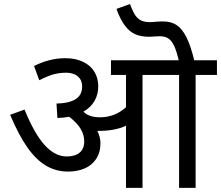

<svg xmlns="http://www.w3.org/2000/svg" viewBox="-20 -916 1078 936"><path d="M146 -594.2Q221.2 -632.3 298.3 -632.3Q349.1 -632.3 385.7 -614.3Q422.4 -596.2 440.7 -565.2Q459 -534.2 459 -495.1Q459 -455.6 440.9 -424.1Q422.9 -392.6 386.7 -371.6Q413.1 -344.2 467.3 -344.2Q502.4 -344.2 533.4 -355.7Q564.5 -367.2 594.2 -393.1V-550.8H521V-622.1H1037.6V-550.8H933.6V0H853V-550.8H674.8V0H594.2V-303.2Q541.5 -277.8 459 -277.8H454.6Q469.7 -247.1 469.7 -218.3Q469.7 -172.4 448.5 -140.9Q427.2 -109.4 391.8 -94.5Q356.4 -79.6 312 -79.6Q253.4 -79.6 205.1 -107.9Q156.7 -136.2 114 -196.5Q71.3 -256.8 29.3 -356.4L99.6 -381.8Q147 -265.1 197.3 -209.2Q247.6 -153.3 305.2 -153.3Q345.7 -153.3 368.2 -171.9Q390.6 -190.4 390.6 -226.6Q390.6 -258.8 373 -288.1Q355.5 -317.4 317.4 -346.7Q291 -341.8 259.8 -340.8L255.4 -411.1Q316.9 -412.6 348.6 -432.6Q380.4 -452.6 380.4 -494.1Q380.4 -517.6 369.4 -532.7Q358.4 -547.9 340.8 -554.7Q323.2 -561.5 302.2 -561.5Q270.5 -561.5 241.7 -553.7Q212.9 -545.9 171.4 -524.9ZM853 -614.7Q841.3 -666 829.3 -691.7Q817.4 -717.3 801 -728.3Q784.7 -739.3 758.8 -739.3Q745.6 -739.3 732.4 -738.3Q719.7 -736.8 706.5 -736.8Q667.5 -736.8 639.9 -748.8Q612.3 -760.7 589.4 -790.5Q566.4 -820.3 547.9 -872.6L613.8 -896.5Q628.9 -855.5 641.1 -839.1Q653.3 -822.8 669.7 -815.4Q686 -808.1 711.4 -808.1Q724.6 -808.1 740.7 -810.1Q757.3 -811.5 775.4 -811.5Q814 -811.5 840.8 -793.9Q867.7 -776.4 888.9 -734.4Q910.2 -692.4 928.7 -614.7Z"/></svg>

Font: NotoSans
Style: Regular
Weight: 400
Designer: Monotype Design team
Foundry: Monotype Imaging Inc.
Version: Version 1.04; ttfautohint (v1.4.1)